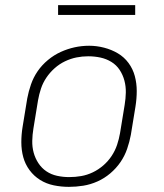

<svg xmlns="http://www.w3.org/2000/svg" viewBox="-20 -719 640 747"><path d="M248 8Q218 8 189 2Q160 -4 136 -19Q112 -34 95 -57Q78 -80 70.5 -107.5Q63 -135 63 -165.5Q63 -196 68 -226L86 -336Q91 -363 100.5 -390.5Q110 -418 126.5 -442Q143 -466 166.5 -485.5Q190 -505 216.5 -517Q243 -529 270.5 -535Q298 -541 327 -541Q356 -541 385 -533.5Q414 -526 438.5 -511.5Q463 -497 480 -474Q497 -451 504.5 -423Q512 -395 512 -365Q512 -335 507 -304L489 -194Q484 -167 474.5 -139.5Q465 -112 448.5 -88Q432 -64 409 -44.5Q386 -25 359 -13Q332 -1 304 3.5Q276 8 248 8ZM249 -30Q249 -30 249 -30Q249 -30 249 -30Q273 -30 296 -34Q319 -38 341 -48.5Q363 -59 382 -75.5Q401 -92 414.5 -112.5Q428 -133 435.5 -155.5Q443 -178 447 -201L465 -311Q469 -335 469.5 -359Q470 -383 464 -405.5Q458 -428 445.5 -447Q433 -466 413.5 -478Q394 -490 371 -495Q348 -500 323 -500Q300 -500 277.5 -495.5Q255 -491 233 -480.5Q211 -470 192.5 -453.5Q174 -437 160.5 -417Q147 -397 139.5 -374.5Q132 -352 128 -329L110 -219Q106 -195 105.5 -171Q105 -147 111 -125Q117 -103 129.5 -84Q142 -65 160.5 -52.5Q179 -40 202 -35Q225 -30 249 -30ZM506 -661H206V-699H506Z"/></svg>

Font: Iosevka Curly XLtExObl
Style: Regular
Weight: 200
Width: 7
Italic angle: -9°
Monospace: yes
Designer: Belleve Invis
Foundry: Belleve Invis
Version: Version 11.0.1; ttfautohint (v1.8.3)